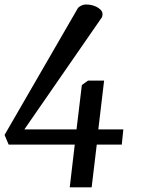

<svg xmlns="http://www.w3.org/2000/svg" viewBox="-22 -635 623 843"><path d="M284.2 187.5 306.2 0H16.1L-2 -42.5L319.8 -599.1Q322.8 -604 333.3 -609.6Q343.8 -615.2 356 -615.2Q375 -615.2 391.1 -609.4Q407.2 -603.5 417.5 -594.2Q427.7 -585 428.2 -574.2Q428.2 -566.9 425.8 -559.6L85 -66.9H314L337.4 -261.7L364.7 -281.2H435.1L409.7 -66.9H519.5L512.7 0H402.8L380.4 187.5Z"/></svg>

Font: Gelasio Medium
Style: Italic
Weight: 500
Italic angle: -8.5°
Designer: Eben Sorkin
Foundry: Eben Sorkin
Version: Version 1.008